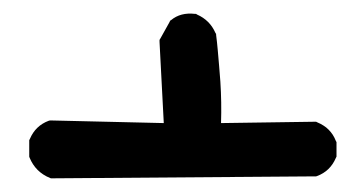

<svg xmlns="http://www.w3.org/2000/svg" viewBox="-20 -420 540 285"><path d="M54.2 -155.8Q43.5 -160.2 35.9 -167.7Q28.3 -175.3 23.9 -186L23.4 -187.5V-189.5V-210V-211.9L24.4 -213.9Q32.7 -233.4 52.2 -240.7L54.2 -241.2H55.7L223.1 -237.3L216.8 -357.9V-360.8L218.3 -363.3L231.9 -387.7L232.4 -389.2L233.9 -390.1Q248 -401.9 269.5 -399.4H271L272.5 -398.4Q291.5 -390.1 299.8 -371.1L300.8 -369.6V-368.2Q302.2 -357.4 303.2 -345.9Q304.2 -334.5 305.2 -322.8Q306.2 -311 307.1 -298.8Q309.1 -268.1 308.1 -237.3L447.3 -239.3H449.2L451.2 -238.3Q456.1 -236.3 460.2 -233.6Q464.4 -231 467.8 -227.5Q471.2 -224.1 473.9 -220Q476.6 -215.8 478.5 -210.9L479.5 -209V-207V-189.5V-187.5L478.5 -185.5Q470.2 -166 450.7 -158.7L449.2 -158.2H447.3L57.6 -155.3H55.7Z"/></svg>

Font: NaikaiFont
Style: Bold
Weight: 700
Version: Version 1.89